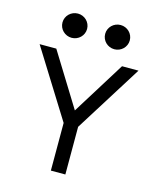

<svg xmlns="http://www.w3.org/2000/svg" viewBox="-115 -853 769 934"><g transform="rotate(15 269.5 -386.0)"><path d="M314 -711C314 -677 342 -650 376 -650C410 -650 438 -677 438 -711C438 -745 410 -772 376 -772C342 -772 314 -745 314 -711ZM99 -711C99 -677 127 -650 161 -650C195 -650 223 -677 223 -711C223 -745 195 -772 161 -772C127 -772 99 -745 99 -711ZM517 -580H434L268 -313L103 -580H19L231 -240V0H304V-240Z"/></g></svg>

Font: Charger
Style: Regular
Weight: 400
Designer: Jasper
Foundry: Cannot Into Space Fonts
Version: Version 0.98